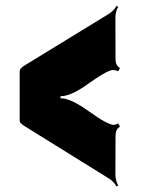

<svg xmlns="http://www.w3.org/2000/svg" viewBox="-20 -661 513 671"><path d="M48.8 -237.8Q48.8 -237.8 48.8 -411.6Q48.8 -421.4 63.5 -430.7L358.4 -611.3Q377 -622.1 387.2 -640.6L393.1 -637.2Q383.3 -620.6 383.3 -597.2L383.8 -453.6Q383.8 -432.1 399.4 -423.3L393.1 -412.1Q382.3 -416.5 374.5 -416.5Q366.7 -416.5 348.6 -407Q330.6 -397.5 311.3 -384Q292 -370.6 272 -356.9Q223.1 -324.7 191.4 -324.7V-317.4H193.8Q227.5 -317.4 292 -271Q356.4 -224.6 377.9 -224.6Q383.3 -224.6 393.1 -229.5L399.4 -218.3Q383.8 -209.5 383.8 -187.5L383.3 -52.7Q383.3 -30.3 393.1 -12.7L387.2 -9.3Q377 -27.8 358.4 -38.6L63.5 -221.7Q48.8 -231 48.8 -237.8Z"/></svg>

Font: Nosifer Caps
Style: Regular
Weight: 800
Version: Version 001.002